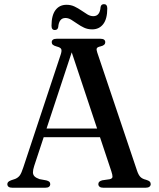

<svg xmlns="http://www.w3.org/2000/svg" viewBox="-20 -882 746 902"><path d="M170.5 -278H466.5L469.5 -237.5H166ZM216 -17Q216 -9.5 210.5 -4.8Q205 0 192.5 0H38.5Q26 0 20.2 -4.5Q14.5 -9 14.5 -17Q14.5 -22.5 18.2 -26.8Q22 -31 32 -35L51.5 -41.5Q65.5 -47.5 73.2 -58.2Q81 -69 90 -97L265 -625Q271 -643 267.8 -651Q264.5 -659 246.5 -663.5Q233.5 -667 228.2 -671.8Q223 -676.5 223 -683.5Q223 -691.5 229 -695.8Q235 -700 247 -700H451Q463 -700 468.8 -695.8Q474.5 -691.5 474.5 -683.5Q474.5 -676.5 469.5 -671.8Q464.5 -667 452 -664Q437.5 -661 434.8 -655Q432 -649 437 -635L623.5 -81Q630 -61 639.2 -51.2Q648.5 -41.5 666 -37.5Q679 -33.5 683.5 -29Q688 -24.5 688 -17Q688 -9.5 682 -4.8Q676 0 663.5 0H465.5Q453.5 0 447.8 -4.8Q442 -9.5 442 -17Q442 -24 446.5 -28.2Q451 -32.5 460.5 -35L495 -40Q508 -43 508.5 -51.2Q509 -59.5 503 -77.5L311 -654L325.5 -662L140.5 -102Q134.5 -83.5 134.8 -72Q135 -60.5 142.5 -53.2Q150 -46 165.5 -40.5L198 -34.5Q207.5 -32 211.8 -28Q216 -24 216 -17ZM413 -744Q392 -744 375 -752Q358 -760 343.2 -770.5Q328.5 -781 314.8 -789.2Q301 -797.5 287.5 -797.5Q257 -797.5 253.5 -754.5Q251 -741 237.5 -741Q222 -741 222 -761Q222 -810 240.8 -834.8Q259.5 -859.5 292.5 -859.5Q313.5 -859.5 330.5 -851.2Q347.5 -843 362.2 -832.8Q377 -822.5 390.8 -814.2Q404.5 -806 418.5 -806Q449.5 -806 452.5 -849Q455 -862.5 468.5 -862.5Q484 -862.5 484 -842.5Q484 -793.5 465 -768.8Q446 -744 413 -744Z"/></svg>

Font: Fraunces 24pt
Style: Regular
Weight: 400
Version: Version 1.000;[b76b70a41]